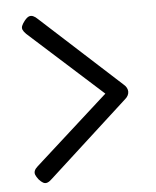

<svg xmlns="http://www.w3.org/2000/svg" viewBox="-44 -567 497 610"><g transform="rotate(-5 204.5 -262.5)"><path d="M98 -7Q90 1 83 3.5Q76 6 69.5 2.5Q63 -1 56 -9Q49 -18 46.5 -24.5Q44 -31 46.5 -37.5Q49 -44 57 -51L291 -262L57 -473Q49 -481 46.5 -487Q44 -493 46.5 -499.5Q49 -506 56 -515Q64 -525 70.5 -527.5Q77 -530 84 -527Q91 -524 98 -517L352 -285Q358 -280 361 -274Q364 -268 364 -262Q364 -256 361 -250Q358 -244 352 -239Z"/></g></svg>

Font: Fredoka Condensed Light
Style: Regular
Weight: 300
Width: 3
Designer: Ben Nathan
Foundry: Milena B. Brandão, Ben Nathan
Version: Version 2.001